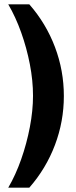

<svg xmlns="http://www.w3.org/2000/svg" viewBox="-20 -706 350 884"><path d="M18 158Q52 100 77.5 27.5Q103 -45 117.5 -121Q132 -197 132 -265Q132 -335 117.5 -410Q103 -485 77.5 -556.5Q52 -628 18 -686H115Q192 -598 233 -489.5Q274 -381 274 -264Q274 -147 233 -38.5Q192 70 115 158Z"/></svg>

Font: Chivo Medium ExtraBold
Style: Regular
Weight: 800
Version: Version 2.002